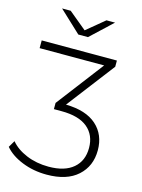

<svg xmlns="http://www.w3.org/2000/svg" viewBox="-159 -802 797 1078"><g transform="rotate(15 239.5 -263.0)"><path d="M403 -152.5C362.3 -188.8 303 -207.7 225 -209L437 -486V-522H0V-477H375L166 -203V-167H210C277.3 -167 328 -152.8 362 -124.5C396 -96.2 413 -57 413 -7C413 43 396.3 82.2 363 110.5C329.7 138.8 282 153 220 153C172.7 153 129.5 144.8 90.5 128.5C51.5 112.2 21 90.7 -1 64L-24 103C0 131.7 34 154.8 78 172.5C122 190.2 169.7 199 221 199C299 199 359 180 401 142C443 104 464 54.3 464 -7C464 -67.7 443.7 -116.2 403 -152.5ZM372 -725H322L218 -639L114 -725H64L190 -607H246Z"/></g></svg>

Font: Montserrat Custom ExtraLight
Style: Regular
Weight: 300
Designer: Julieta Ulanovsky
Foundry: Julieta Ulanovsky
Version: Version 7.200